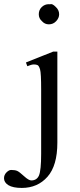

<svg xmlns="http://www.w3.org/2000/svg" viewBox="-96 -715 394 949"><path d="M145.5 -694.3Q150.4 -693.4 153.3 -694.3Q163.1 -697.3 178.7 -681.6Q196.3 -666 196.3 -644.5Q196.3 -626 181.6 -610.4Q167 -594.7 145.5 -594.7Q125 -594.7 111.3 -610.4Q95.7 -624 95.7 -644.5Q95.7 -666 110.4 -680.2Q125 -694.3 145.5 -694.3ZM187.5 -460V-9.8Q187.5 103.5 138.7 158.7Q89.8 213.9 11.7 213.9Q-32.2 213.9 -54.7 200.2Q-76.2 186.5 -76.2 166Q-76.2 149.4 -64 137.2Q-51.8 125 -41 125Q-21.5 125 -10.7 129.9Q0 134.8 22.9 155.8Q45.9 176.8 58.6 176.8Q85.9 176.8 96.7 152.3Q107.4 126 107.4 45.9V-272.5Q107.4 -353.5 102.1 -371.6Q96.7 -389.6 89.8 -393.1Q83 -396.5 71.3 -396.5Q59.6 -396.5 39.1 -387.7L32.2 -406.2L167 -460Z"/></svg>

Font: Menaion Unicode
Style: Regular
Weight: 400
Designer: Aleksandr Andreev
Foundry: Ponomar Technologies, Inc.
Version: 2.0